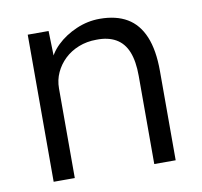

<svg xmlns="http://www.w3.org/2000/svg" viewBox="-65 -602 706 671"><g transform="rotate(-10 288.0 -266.5)"><path d="M73 -522H147L150 -413L138 -408Q148 -442 177 -470Q206 -498 246.5 -515.5Q287 -533 330 -533Q388 -533 427 -510Q466 -487 486 -439Q506 -391 506 -317V0H430V-313Q430 -365 416.5 -398.5Q403 -432 375 -448Q347 -464 306 -463Q272 -463 243 -451.5Q214 -440 193 -420Q172 -400 160 -374Q148 -348 148 -318V0H111Q104 0 95 0Q86 0 73 0Z"/></g></svg>

Font: Mach Light
Style: Regular
Weight: 300
Version: Version 1.002